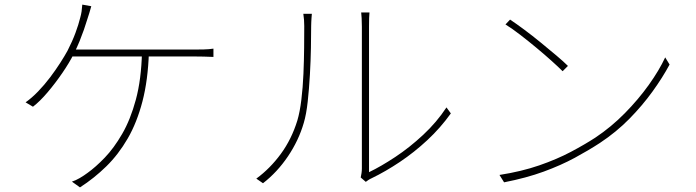

<svg xmlns="http://www.w3.org/2000/svg" viewBox="-20 -790 3020 833"><path d="M376 -763Q372 -748 367.5 -733.5Q363 -719 358 -704Q352 -684 344 -661Q336 -638 325.5 -612Q315 -586 300 -556Q281 -518 250.5 -473.5Q220 -429 186.5 -389.5Q153 -350 123 -327L91 -346Q118 -365 145.5 -393.5Q173 -422 197.5 -454.5Q222 -487 241.5 -517.5Q261 -548 273 -570Q294 -611 307.5 -647.5Q321 -684 328 -713Q332 -727 334 -740.5Q336 -754 337 -770ZM283 -575Q293 -575 325 -575Q357 -575 404 -575Q451 -575 504.5 -575Q558 -575 611.5 -575Q665 -575 710.5 -575Q756 -575 786 -575Q816 -575 823 -575Q841 -575 864 -575.5Q887 -576 906 -579V-543Q887 -544 863.5 -544.5Q840 -545 823 -545Q815 -545 776 -545Q737 -545 679.5 -545Q622 -545 557 -545Q492 -545 432.5 -545Q373 -545 330 -545Q287 -545 273 -545ZM626 -562Q622 -442 598 -350Q574 -258 534 -189Q494 -120 441.5 -68.5Q389 -17 327 23L292 -2Q308 -7 326 -17.5Q344 -28 360 -40Q395 -65 434.5 -106Q474 -147 510 -209Q546 -271 569.5 -358Q593 -445 596 -563Z M1545 -20Q1547 -29 1548.5 -39Q1550 -49 1550 -59Q1550 -67 1550 -102Q1550 -137 1550 -189.5Q1550 -242 1550 -303Q1550 -364 1550 -425.5Q1550 -487 1550 -539.5Q1550 -592 1550 -628Q1550 -664 1550 -674Q1550 -697 1549 -711.5Q1548 -726 1547 -736H1583Q1582 -726 1581.5 -711.5Q1581 -697 1581 -674Q1581 -664 1581 -625.5Q1581 -587 1581 -530Q1581 -473 1581 -407Q1581 -341 1581 -277Q1581 -213 1581 -160Q1581 -107 1581 -75Q1581 -43 1581 -43Q1633 -68 1695 -109Q1757 -150 1816 -205Q1875 -260 1917 -324L1936 -298Q1891 -235 1834 -182Q1777 -129 1715 -87.5Q1653 -46 1593 -17Q1584 -13 1577.5 -8.5Q1571 -4 1567 -1ZM1092 -15Q1152 -59 1198.5 -122.5Q1245 -186 1270 -267Q1281 -304 1287.5 -357.5Q1294 -411 1296.5 -470Q1299 -529 1299.5 -583.5Q1300 -638 1300 -677Q1300 -691 1299 -704Q1298 -717 1296 -730H1333Q1332 -721 1331.5 -712Q1331 -703 1330.5 -694.5Q1330 -686 1330 -677Q1330 -638 1329 -582.5Q1328 -527 1324.5 -465.5Q1321 -404 1315 -349Q1309 -294 1298 -257Q1276 -181 1229.5 -112Q1183 -43 1121 5Z M2193 -705Q2220 -687 2255 -661Q2290 -635 2326 -605.5Q2362 -576 2393.5 -549.5Q2425 -523 2444 -504L2421 -481Q2403 -499 2373 -526Q2343 -553 2307.5 -582.5Q2272 -612 2237 -639Q2202 -666 2173 -684ZM2147 -31Q2243 -46 2319.5 -72.5Q2396 -99 2456.5 -131Q2517 -163 2563 -193Q2632 -239 2691 -299Q2750 -359 2795 -422Q2840 -485 2866 -541L2885 -510Q2855 -454 2811 -393Q2767 -332 2710.5 -274.5Q2654 -217 2583 -170Q2534 -138 2474 -105.5Q2414 -73 2339 -45.5Q2264 -18 2167 1Z"/></svg>

Font: Noto Sans TC Thin
Style: Regular
Weight: 100
Designer: Ryoko NISHIZUKA 西塚涼子 (kana, bopomofo & ideographs); Paul D. Hunt (Latin, Greek & Cyrillic); Sandoll Communications 산돌커뮤니
Foundry: Adobe
Version: Version 2.004-H2;hotconv 1.0.118;makeotfexe 2.5.65603